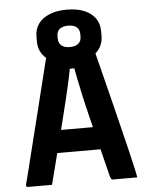

<svg xmlns="http://www.w3.org/2000/svg" viewBox="-60 -947 769 996"><g transform="rotate(-5 325.0 -449.5)"><path d="M148.7 -279.6H363.9Q379.5 -279.6 394.8 -279.6Q410.1 -279.6 424.7 -279.6L459.6 -288.7L474.1 -224.6L487.6 -161.7H158Q155 -161.7 152.5 -163.2Q150 -164.7 148.5 -167.2Q147 -169.7 147 -172.7ZM170.1 0Q138.8 0 107.1 0Q75.4 0 43.9 0Q41.7 0 39.7 -1.1Q37.6 -2.3 36.2 -5.3Q34.9 -8.3 35.9 -13.1Q42.6 -38.4 53.3 -80.6Q64 -122.9 77.1 -176.3Q90.3 -229.7 105.2 -289.4Q120.2 -349.2 135.1 -408.9Q150 -468.7 163.6 -524.7Q177.2 -580.6 188.7 -625.9Q200.3 -671.1 207.9 -701.5Q264.9 -701.5 325.7 -701.5Q386.4 -701.5 434 -701.5Q438 -701.5 440.1 -700Q442.2 -698.5 443.6 -696.4Q445 -694.3 446 -690.5Q460.1 -633.5 476.3 -570.6Q492.4 -507.7 509.5 -438.4Q526.5 -369.2 545.3 -294.3Q564 -219.4 583.2 -139.4Q590.7 -105.6 599.1 -71Q607.6 -36.3 614.3 0Q586.2 0 553 0Q519.8 0 490.9 0Q485.2 0 481.8 -1.5Q478.4 -3 476.5 -7Q474.6 -11 472.4 -18.9Q449.6 -109.8 430.7 -186.6Q411.7 -263.3 395.8 -327.1Q379.8 -390.8 368.2 -443.5Q356.6 -496.1 348 -538.9Q339.3 -581.7 333.6 -615.9L373.5 -592H279.8L318.9 -615.8Q313 -581.6 303.9 -539.4Q294.7 -497.2 282.2 -444.2Q269.6 -391.2 253 -325.6Q236.4 -260.1 216.1 -179.3Q195.7 -98.6 170.1 0ZM325.9 -898.6Q379.1 -898.6 416.5 -882.7Q453.9 -866.9 473.5 -839Q493.2 -811.1 493.2 -772.5V-746.5Q493.2 -708.8 473.1 -680.5Q453.1 -652.2 415.6 -636.3Q378.2 -620.5 325 -620.5Q271.8 -620.5 234.3 -636.3Q196.8 -652.2 176.7 -680.5Q156.7 -708.8 156.7 -746.5V-772.5Q156.7 -811.1 176.7 -839.4Q196.8 -867.7 234.7 -883.1Q272.6 -898.6 325.9 -898.6ZM325 -815.3Q296.7 -815.3 281.2 -803Q265.7 -790.7 265.7 -767.3V-751.8Q265.7 -740.7 270 -731.6Q274.3 -722.5 281.9 -716.2Q289.6 -710.1 300.2 -707Q310.8 -703.9 325 -703.9Q353.3 -703.9 368.8 -716.6Q384.3 -729.4 384.3 -751.8V-767.3Q384.3 -778.4 380.5 -787.5Q376.8 -796.6 369.2 -802.7Q361.7 -809 350.6 -812.1Q339.5 -815.3 325 -815.3Z"/></g></svg>

Font: Recursive Sans Linear Light
Style: Regular
Weight: 300
Version: Version 1.085